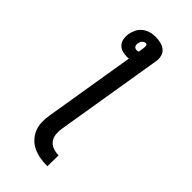

<svg xmlns="http://www.w3.org/2000/svg" viewBox="-289 -802 1078 1078"><g transform="rotate(45 250.0 -263.0)"><path d="M336 209Q307 209 279 204.5Q251 200 225.5 188.5Q200 177 181 157.5Q162 138 151 112.5Q140 87 139 58Q138 29 143 0L232 -542Q229 -542 225.5 -541.5Q222 -541 218 -541Q198 -541 179.5 -546.5Q161 -552 149 -565.5Q137 -579 133.5 -598.5Q130 -618 133 -638Q137 -658 146.5 -677.5Q156 -697 173.5 -710.5Q191 -724 211.5 -729.5Q232 -735 252 -735Q273 -735 293.5 -730Q314 -725 329 -712.5Q344 -700 349 -679.5Q354 -659 350 -638L245 0Q241 23 243 46.5Q245 70 257.5 87.5Q270 105 291.5 113Q313 121 337 121ZM229 -606Q233 -606 236.5 -606.5Q240 -607 244 -609L248 -638Q249 -643 249.5 -648Q250 -653 249.5 -658Q249 -663 246.5 -667Q244 -671 239 -671Q233 -671 227 -668Q221 -665 217 -660.5Q213 -656 210.5 -650Q208 -644 207 -638Q206 -632 206.5 -626Q207 -620 210 -615.5Q213 -611 218 -608.5Q223 -606 229 -606Z"/></g></svg>

Font: Iosevka SS18 Semibold
Style: Italic
Weight: 600
Italic angle: -9°
Monospace: yes
Designer: Belleve Invis
Foundry: Belleve Invis
Version: Version 25.1.1; ttfautohint (v1.8.4)